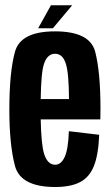

<svg xmlns="http://www.w3.org/2000/svg" viewBox="-20 -726 435 750"><path d="M195.5 4.5Q60 4.5 38.2 -78.8Q16.5 -162 16.5 -298Q16.5 -444 38.5 -523.8Q60.5 -603.5 195 -603.5Q331 -603.5 351.8 -524Q372.5 -444.5 372.5 -301Q372.5 -278 372 -259.5H139Q141 -162.5 152 -126Q165.5 -82.5 195.5 -82.5Q218.5 -82.5 232.5 -112.5Q246.5 -142.5 249 -213.5L367.5 -199.5Q364.5 -122 346.8 -77.5Q329 -33 292 -14.2Q255 4.5 195.5 4.5ZM139 -339H249.5Q249 -441.5 237 -477.5Q225 -516 195 -516Q165.5 -516 152 -477Q140.5 -443.5 139 -339ZM129 -615.5 179 -705.5H262L186.5 -615.5Z"/></svg>

Font: Anybody Condensed SemiBold
Style: Regular
Weight: 600
Width: 3
Designer: Tyler Finck
Foundry: Etcetera Type Company
Version: Version 1.010; ttfautohint (v1.8.3) -l 8 -r 50 -G 200 -x 14 